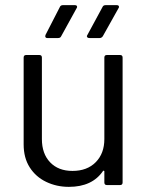

<svg xmlns="http://www.w3.org/2000/svg" viewBox="-20 -720 579 747"><path d="M386 -496Q386 -506 396 -506H447Q457 -506 457 -496V-10Q457 0 447 0H396Q386 0 386 -10V-53Q386 -55 384.5 -55.5Q383 -56 383 -56Q382 -56 381 -55Q339 7 248 7Q200 7 159.5 -12.5Q119 -32 95.5 -69Q72 -106 72 -158V-496Q72 -506 82 -506H133Q143 -506 143 -496V-179Q143 -122 175 -88.5Q207 -55 262 -55Q319 -55 352.5 -89Q386 -123 386 -179ZM164 -572Q159 -572 157.5 -574.5Q156 -577 156 -579Q156 -582 157 -584L213 -693Q216 -700 225 -700H271Q277 -700 278.5 -697.5Q280 -695 280 -693Q280 -691 278 -688L218 -579Q215 -572 206 -572ZM328 -572Q322 -572 320 -574.5Q318 -577 318 -579Q318 -581 320 -584L379 -693Q382 -700 391 -700H434Q440 -700 441.5 -697.5Q443 -695 443 -693Q443 -691 441 -688L380 -579Q375 -572 368 -572Z"/></svg>

Font: LinhAnh
Style: Regular
Weight: 400
Designer: Jeremy Tribby
Foundry: Tribby Type
Version: Version 1.408